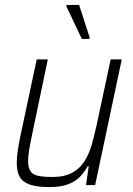

<svg xmlns="http://www.w3.org/2000/svg" viewBox="-20 -751 539 779"><path d="M181 8Q131 8 101.5 -2Q72 -12 60 -33.5Q48 -55 48 -90Q48 -110 51.5 -135.5Q55 -161 61 -191L129 -510H174L109 -199Q102 -166 98 -141Q94 -116 94 -98Q94 -71 103.5 -56.5Q113 -42 135 -37.5Q157 -33 193 -33Q243 -33 274.5 -51Q306 -69 324.5 -99.5Q343 -130 353.5 -168.5Q364 -207 373 -248L429 -510H474L366 0H329L340 -77H336Q324 -55 306 -35.5Q288 -16 258 -4Q228 8 181 8ZM312 -593 249 -726 250 -731H301L344 -598L343 -593Z"/></svg>

Font: Saira SemiCondensed ExtraLight
Style: Italic
Weight: 250
Width: 4
Italic angle: -12°
Designer: Hector Gatti with collaboration of the Omnibus-Type team
Foundry: Omnibus-Type
Version: Version 1.101